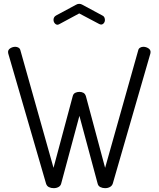

<svg xmlns="http://www.w3.org/2000/svg" viewBox="-20 -975 827 1001"><path d="M289 -849Q287 -848 284.5 -847Q282 -846 280 -846Q272 -846 265.5 -853.5Q259 -861 259 -872Q259 -878 262 -884Q265 -890 272 -894L376 -950Q384 -955 393 -955Q402 -955 410 -950L514 -894Q521 -891 524 -884.5Q527 -878 527 -871Q527 -861 521 -854Q515 -847 507 -847Q505 -847 502 -848Q499 -849 497 -850L393 -905ZM568 -18Q564 -6 553 0Q542 6 528 6Q515 6 503.5 0.5Q492 -5 489 -18L394 -371L299 -18Q296 -6 285 0Q274 6 260 6Q246 6 235 0.5Q224 -5 220 -18L23 -696Q22 -699 22 -704Q22 -716 34 -723.5Q46 -731 60 -731Q69 -731 76.5 -726.5Q84 -722 86 -714L259 -100L359 -473Q362 -486 372 -491Q382 -496 394 -496Q406 -496 415 -491Q424 -486 428 -473L528 -100L701 -714Q703 -722 710.5 -726.5Q718 -731 727 -731Q741 -731 753 -723.5Q765 -716 765 -704Q765 -699 764 -696Z"/></svg>

Font: Dosis
Style: Book
Weight: 400
Designer: EdgarTolentino, PabloImpallari, IginoMarini
Foundry: EdgarTolentino, PabloImpallari, IginoMarini
Version: Version 1.007